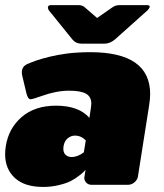

<svg xmlns="http://www.w3.org/2000/svg" viewBox="-25 -720 637 748"><path d="M337.5 -550H291.7Q270 -550 256.7 -566.7L165.8 -679.2Q161.7 -684.2 161.7 -690.8V-692.5Q163.3 -700 173.3 -700H281.7Q295.8 -700 305 -691.7L353.3 -650L413.3 -691.7Q425 -700 440 -700H548.3Q558.3 -700 558.3 -693.3V-692.5Q556.7 -686.7 549.2 -679.2L423.3 -566.7Q403.3 -550 383.3 -550ZM222.5 -150Q221.7 -146.7 221.7 -140.8Q221.7 -125 230.8 -116.7Q240 -108.3 253.3 -108.3Q278.3 -108.3 301.7 -126.7L309.2 -173.3Q290.8 -191.7 266.7 -191.7Q251.7 -191.7 238.8 -181.2Q225.8 -170.8 222.5 -150ZM-2.5 -150Q8.3 -220 59.6 -264.2Q110.8 -308.3 193.3 -308.3Q281.7 -308.3 323.3 -260.8L329.2 -300Q330.8 -311.7 330.8 -315.8Q330.8 -343.3 310 -355Q289.2 -366.7 244.2 -366.7Q194.2 -366.7 136.7 -345.8Q101.7 -333.3 94.2 -333.3Q83.3 -333.3 77.5 -358.3L61.7 -425Q60 -430.8 60 -438.3Q60 -443.3 60.8 -445.8Q63.3 -462.5 81.7 -470.8L88.3 -473.3Q94.2 -475.8 100.4 -478.3Q106.7 -480.8 117.5 -484.6Q128.3 -488.3 140.4 -491.7Q152.5 -495 167.5 -498.8Q182.5 -502.5 200.4 -505.8Q218.3 -509.2 237.9 -511.7Q257.5 -514.2 280.4 -515.4Q303.3 -516.7 326.7 -516.7Q560 -516.7 560 -353.3Q560 -335 555.8 -308.3L512.5 -33.3Q510.8 -20 499.2 -10Q487.5 0 473.3 0H331.7Q319.2 0 311.2 -8.3Q303.3 -16.7 303.3 -28.3Q303.3 -29.2 303.8 -30.8Q304.2 -32.5 304.2 -33.3L308.3 -58.3Q305.8 -55.8 301.7 -51.2Q297.5 -46.7 282.5 -35Q267.5 -23.3 250.4 -14.6Q233.3 -5.8 204.2 1.2Q175 8.3 143.3 8.3Q70.8 8.3 32.9 -26.7Q-5 -61.7 -5 -119.2Q-5 -133.3 -2.5 -150Z"/></svg>

Font: BoonTook Mon
Style: Italic
Weight: 400
Italic angle: -9°
Designer: Sungsit Sawaiwan
Foundry: FontUni
Version: Version 3.0